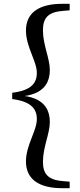

<svg xmlns="http://www.w3.org/2000/svg" viewBox="-20 -810 418 1006"><path d="M44 -291C144 -278 173 -239 173 -186C173 -124 116 -50 116 36C116 129 184 176 306 176H345V142L310 139C232 133 205 101 205 38C205 -39 241 -110 241 -170C241 -237 210 -292 110 -307C210 -322 241 -377 241 -444C241 -504 205 -575 205 -651C205 -716 232 -747 310 -753L345 -756V-790H306C184 -790 116 -743 116 -650C116 -564 173 -490 173 -428C173 -375 144 -336 44 -324Z"/></svg>

Font: Noto Serif CJK HK SemiBold
Style: Regular
Weight: 600
Designer: Ryoko NISHIZUKA 西塚涼子 (kana & ideographs); Frank Grießhammer (Latin, Greek & Cyrillic); Wenlong ZHANG 张文龙 (bopomofo); San
Foundry: Adobe
Version: Version 2.001;hotconv 1.1.0;makeotfexe 2.6.0